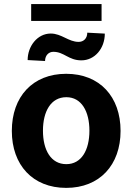

<svg xmlns="http://www.w3.org/2000/svg" viewBox="-20 -917 654 948"><path d="M38.4 -270.6C38.4 -102.6 141.3 10.7 306.8 10.7C472.3 10.7 575.3 -102.6 575.3 -270.6C575.3 -439.6 472.3 -552.6 306.8 -552.6C141.3 -552.6 38.4 -439.6 38.4 -270.6ZM192.1 -271.7C192.1 -366.8 231.2 -437.1 307.5 -437.1C382.5 -437.1 421.5 -366.8 421.5 -271.7C421.5 -176.5 382.5 -106.5 307.5 -106.5C231.2 -106.5 192.1 -176.5 192.1 -271.7ZM116.5 -620.4 202.4 -615.8C202.8 -644.9 221.6 -661.2 243.3 -661.2C296.9 -661.2 318.2 -619 381.7 -619C448.5 -619 497.5 -678.6 497.5 -751.1L410.9 -755.7C410.9 -725.9 391.3 -710.2 368.3 -710.2C318.2 -710.2 284.1 -751.4 230.5 -751.4C164.4 -751.4 116.5 -688.6 116.5 -620.4ZM133.9 -897V-813.6H481.5V-897Z"/></svg>

Font: Inter-Hewn
Style: Bold
Weight: 700
Designer: Rasmus Andersson
Foundry: rsms
Version: Version 3.012;git-f93a4a705